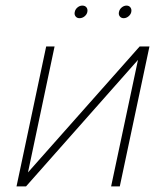

<svg xmlns="http://www.w3.org/2000/svg" viewBox="-20 -666 554 686"><path d="M274 -646Q265 -646 257 -639.5Q249 -633 247 -623Q245 -614 250 -607.5Q255 -601 264 -601Q274 -601 282 -607.5Q290 -614 292 -623Q294 -633 289 -639.5Q284 -646 274 -646ZM432 -646Q423 -646 415 -639.5Q407 -633 405 -623Q403 -614 408 -607.5Q413 -601 422 -601Q431 -601 439 -607.5Q447 -614 449 -623Q451 -633 446 -639.5Q441 -646 432 -646ZM175 -500H145L39 0H73L473 -452L377 0H408L514 -500H479L80 -50Z"/></svg>

Font: Advent Pro ExtraLight
Style: Italic
Weight: 250
Italic angle: -12°
Version: Version 3.000